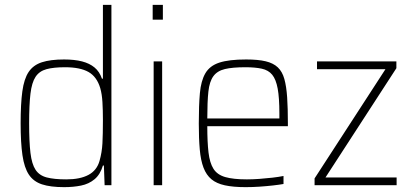

<svg xmlns="http://www.w3.org/2000/svg" viewBox="-20 -763 1700 791"><path d="M244 8Q188 8 153 -3.5Q118 -15 99 -43.5Q80 -72 72.5 -123.5Q65 -175 65 -255Q65 -335 72 -386.5Q79 -438 98 -466.5Q117 -495 152.5 -506.5Q188 -518 244 -518Q287 -518 318 -510Q349 -502 369.5 -485Q390 -468 400 -439H404V-743H439V0H411L408 -81H404Q393 -44 369.5 -24.5Q346 -5 314 1.5Q282 8 244 8ZM253 -24Q310 -24 344.5 -42.5Q379 -61 390 -100Q400 -135 402 -172.5Q404 -210 404 -269Q404 -309 402 -342.5Q400 -376 393 -400Q379 -447 344.5 -466.5Q310 -486 248 -486Q201 -486 171.5 -478Q142 -470 126.5 -446.5Q111 -423 105.5 -377Q100 -331 100 -255Q100 -179 105.5 -133Q111 -87 126.5 -63.5Q142 -40 172.5 -32Q203 -24 253 -24Z M609 -682V-743H651V-682ZM613 0V-510H648V0Z M992 8Q941 8 906.5 0.5Q872 -7 851 -24.5Q830 -42 818.5 -72Q807 -102 803 -147Q799 -192 799 -254Q799 -329 803.5 -379.5Q808 -430 826 -461Q844 -492 883.5 -505Q923 -518 994 -518Q1043 -518 1074.5 -510.5Q1106 -503 1124.5 -485.5Q1143 -468 1151.5 -437.5Q1160 -407 1163 -362Q1166 -317 1166 -256V-243H834Q834 -178 839 -135Q844 -92 859.5 -67.5Q875 -43 908 -33.5Q941 -24 997 -24Q1021 -24 1048.5 -26Q1076 -28 1102 -31Q1128 -34 1148 -38V-5Q1131 -2 1105 1Q1079 4 1049.5 6Q1020 8 992 8ZM1131 -256V-296Q1131 -360 1124 -398Q1117 -436 1101.5 -455Q1086 -474 1058.5 -480Q1031 -486 991 -486Q938 -486 906.5 -478.5Q875 -471 859 -449Q843 -427 838.5 -385.5Q834 -344 834 -275H1150Z M1276 0V-28L1568 -478H1286V-510H1613V-482L1321 -32H1614V0Z"/></svg>

Font: Saira Thin SemiCondensed
Style: Regular
Weight: 100
Width: 4
Version: Version 1.101